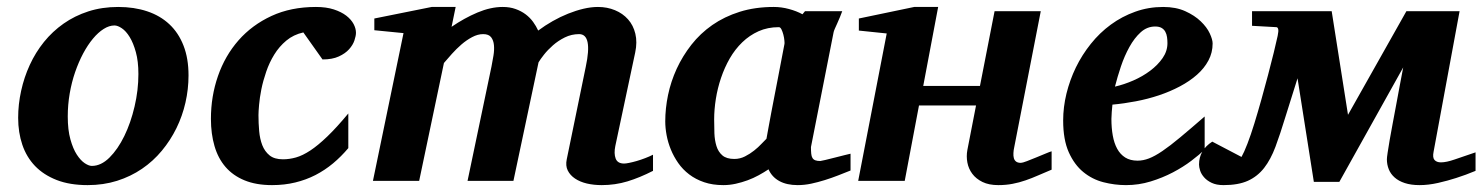

<svg xmlns="http://www.w3.org/2000/svg" viewBox="-20 -520 4262 552"><path d="M377.9 -307.1Q377.9 -343.8 370.6 -370.1Q363.3 -396.5 352.8 -413.6Q342.3 -430.7 330.3 -438.7Q318.4 -446.8 309.1 -446.8Q293.9 -446.8 278.1 -436.8Q262.2 -426.8 247.3 -408.9Q232.4 -391.1 219.2 -366.5Q206.1 -341.8 196 -312.7Q186 -283.7 180.4 -251.2Q174.8 -218.8 174.8 -185.1Q174.8 -146.5 182.4 -119.4Q189.9 -92.3 200.9 -75.4Q211.9 -58.6 223.6 -50.8Q235.4 -43 244.1 -43Q270.5 -43 294.7 -66.9Q318.8 -90.8 337.4 -128.9Q356 -167 366.9 -213.9Q377.9 -260.7 377.9 -307.1ZM522 -303.2Q522 -263.7 513.2 -225.1Q504.4 -186.5 487.3 -151.6Q470.2 -116.7 445.3 -86.7Q420.4 -56.6 388.2 -34.7Q356 -12.7 316.7 -0.2Q277.3 12.2 231.9 12.2Q180.7 12.2 143.1 -2.4Q105.5 -17.1 80.8 -42.7Q56.2 -68.4 44.2 -103.8Q32.2 -139.2 32.2 -181.2Q32.2 -220.2 40.8 -259Q49.3 -297.9 65.7 -333.5Q82 -369.1 106.4 -399.4Q130.9 -429.7 162.8 -452.1Q194.8 -474.6 234.1 -487.3Q273.4 -500 319.8 -500Q365.7 -500 403.1 -487.5Q440.4 -475.1 466.8 -450.4Q493.2 -425.8 507.6 -388.9Q522 -352.1 522 -303.2Z M1003.4 -425.8Q1003.4 -417 999 -403.8Q994.6 -390.6 983.6 -378.4Q972.7 -366.2 954.1 -357.7Q935.5 -349.1 907.2 -349.1L852.1 -426.8Q823.7 -420.4 803.2 -403.3Q782.7 -386.2 768.6 -363.3Q754.4 -340.3 745.4 -314Q736.3 -287.6 731.4 -263.2Q726.6 -238.8 724.9 -219Q723.1 -199.2 723.1 -189Q723.1 -166 725.1 -143.3Q727.1 -120.6 734.1 -102.5Q741.2 -84.5 755.1 -73.2Q769 -62 793.5 -62Q812 -62 831.1 -67.4Q850.1 -72.8 872.3 -87.4Q894.5 -102.1 921.1 -127.7Q947.8 -153.3 981.4 -193.8V-94.2Q960.9 -69.8 937.5 -50.3Q914.1 -30.8 887 -16.8Q859.9 -2.9 828.9 4.6Q797.9 12.2 762.2 12.2Q716.3 12.2 683.1 -1.5Q649.9 -15.1 628.4 -40Q606.9 -64.9 596.7 -100.1Q586.4 -135.3 586.4 -178.2Q586.4 -243.2 606.7 -301.5Q627 -359.9 665.8 -404.1Q704.6 -448.2 760.5 -474.1Q816.4 -500 888.2 -500Q918 -500 939.7 -492.9Q961.4 -485.8 975.6 -474.9Q989.7 -463.9 996.6 -450.9Q1003.4 -438 1003.4 -425.8Z M1857.4 -28.8Q1819.3 -9.3 1783.9 1.5Q1748.5 12.2 1710 12.2Q1687 12.2 1667.2 7.6Q1647.5 2.9 1633.3 -6.6Q1619.1 -16.1 1612.3 -29.8Q1605.5 -43.5 1609.4 -62L1664.1 -328.1Q1684.1 -421.9 1645 -421.9Q1623 -421.9 1603.8 -412.4Q1584.5 -402.8 1569.6 -389.6Q1554.7 -376.5 1543.9 -362.8Q1533.2 -349.1 1528.3 -340.8L1456.1 0H1324.2L1393.1 -329.1Q1396 -343.8 1398.7 -360.1Q1401.4 -376.5 1400.1 -390.1Q1398.9 -403.8 1392.1 -412.8Q1385.3 -421.9 1369.1 -421.9Q1353.5 -421.9 1337.4 -413.3Q1321.3 -404.8 1306.6 -392.1Q1292 -379.4 1279.1 -365Q1266.1 -350.6 1256.3 -338.9L1185.1 0H1052.2L1140.1 -424.8L1056.2 -433.1V-466.8L1221.2 -500H1290L1278.3 -442.9Q1314.5 -467.8 1352.5 -483.9Q1390.6 -500 1425.3 -500Q1445.8 -500 1462.2 -494.1Q1478.5 -488.3 1491.2 -478.8Q1503.9 -469.2 1512.7 -457Q1521.5 -444.8 1527.3 -432.1Q1546.9 -446.8 1568.8 -459.2Q1590.8 -471.7 1613.3 -480.7Q1635.7 -489.7 1657.7 -494.9Q1679.7 -500 1699.2 -500Q1725.6 -500 1748 -490.7Q1770.5 -481.4 1785.6 -464.4Q1800.8 -447.3 1806.6 -423.1Q1812.5 -398.9 1806.2 -369.1L1749 -100.1Q1744.6 -78.6 1750 -64.2Q1755.4 -49.8 1774.4 -49.8Q1779.3 -49.8 1789.1 -51.8Q1798.8 -53.7 1810.5 -57.1Q1822.3 -60.5 1834.5 -65.2Q1846.7 -69.8 1857.4 -75.2Z M2235.4 -394Q2235.8 -396 2235.1 -403.8Q2234.4 -411.6 2232.2 -420.2Q2230 -428.7 2226.8 -435.3Q2223.6 -441.9 2219.2 -441.9Q2187 -441.9 2160.9 -430.2Q2134.8 -418.5 2114 -398.4Q2093.3 -378.4 2078.1 -352.1Q2063 -325.7 2053 -296.1Q2043 -266.6 2038.1 -235.8Q2033.2 -205.1 2033.2 -176.8Q2033.2 -156.7 2033.9 -136.7Q2034.7 -116.7 2039.8 -100.1Q2044.9 -83.5 2056.9 -73.2Q2068.8 -63 2091.3 -63Q2107.4 -63 2121.8 -70.3Q2136.2 -77.6 2148.2 -87.2Q2160.2 -96.7 2169.2 -106.4Q2178.2 -116.2 2183.6 -121.1Q2187 -141.1 2189.2 -152.1Q2191.4 -163.1 2193.1 -173.1Q2194.8 -183.1 2197.3 -195.8Q2199.7 -208.5 2204.3 -232.2Q2209 -255.9 2216.3 -294.2Q2223.6 -332.5 2235.4 -394ZM2425.3 -29.8Q2408.2 -22.9 2389.4 -15.6Q2370.6 -8.3 2351.1 -2.2Q2331.5 3.9 2312 8.1Q2292.5 12.2 2273.4 12.2Q2241.7 12.2 2220.5 0.5Q2199.2 -11.2 2189.5 -33.2Q2176.3 -24.4 2161.1 -16.1Q2146 -7.8 2129.4 -1.7Q2112.8 4.4 2095.2 8.3Q2077.6 12.2 2059.6 12.2Q2028.8 12.2 2004.4 3.9Q1980 -4.4 1961.4 -18.6Q1942.9 -32.7 1929.9 -51.3Q1917 -69.8 1908.7 -90.1Q1900.4 -110.4 1896.5 -131.3Q1892.6 -152.3 1892.6 -170.9Q1892.6 -208 1900.6 -246.8Q1908.7 -285.6 1925.5 -322.3Q1942.4 -358.9 1967.8 -391.4Q1993.2 -423.8 2027.8 -448Q2062.5 -472.2 2106.7 -486.1Q2150.9 -500 2204.6 -500Q2226.6 -500 2248.3 -494.1Q2270 -488.3 2287.1 -479L2294.4 -487.8H2401.4Q2398.9 -480.5 2395 -471.2Q2391.1 -461.9 2387.2 -453.1Q2383.3 -444.3 2380.1 -437.3Q2377 -430.2 2376.5 -426.8L2311.5 -97.2Q2311.5 -85.9 2312.3 -78.1Q2313 -70.3 2315.9 -65.7Q2318.8 -61 2324.2 -59.1Q2329.6 -57.1 2338.4 -57.1Q2340.3 -57.1 2352.8 -60.1Q2365.2 -63 2380.1 -66.9Q2395 -70.8 2408.2 -74Q2421.4 -77.1 2425.3 -78.1Z M3003.4 -32.2Q2983.4 -23.9 2965.1 -15.9Q2946.8 -7.8 2928.5 -1.5Q2910.2 4.9 2891.1 8.5Q2872.1 12.2 2850.1 12.2Q2823.2 12.2 2804.7 3.2Q2786.1 -5.9 2775.4 -20.3Q2764.6 -34.7 2761.2 -52.7Q2757.8 -70.8 2761.2 -88.9L2786.1 -216.8H2622.1L2581.1 0H2447.3L2529.3 -423.8L2449.2 -432.1V-466.8L2608.4 -500H2677.2L2634.3 -272.9H2797.4L2839.4 -487.8H2972.2L2896 -97.2Q2894 -88.4 2893.6 -80.1Q2893.1 -71.8 2894.8 -65.4Q2896.5 -59.1 2901.4 -55.4Q2906.2 -51.8 2915 -51.8Q2919.4 -51.8 2932.1 -56.6Q2944.8 -61.5 2959.2 -67.4Q2973.6 -73.2 2986.3 -78.6Q2999 -84 3003.4 -85Z M3336.4 -396Q3336.4 -404.8 3335.2 -413.3Q3334 -421.9 3330.3 -428.7Q3326.7 -435.5 3319.6 -439.7Q3312.5 -443.8 3301.3 -443.8Q3277.8 -443.8 3259.5 -427.2Q3241.2 -410.6 3227.1 -385Q3212.9 -359.4 3202.6 -328.9Q3192.4 -298.3 3185.5 -271Q3211.4 -276.9 3238.3 -288.6Q3265.1 -300.3 3286.9 -316.7Q3308.6 -333 3322.5 -353Q3336.4 -373 3336.4 -396ZM3466.3 -395Q3466.3 -368.7 3454.3 -346.2Q3442.4 -323.7 3421.4 -305.2Q3400.4 -286.6 3372.3 -271.7Q3344.2 -256.8 3312.3 -246.1Q3280.3 -235.4 3245.8 -228.8Q3211.4 -222.2 3178.2 -219.2Q3177.2 -210 3176.3 -198.2Q3175.3 -186.5 3175.3 -178.2Q3175.3 -152.3 3179.2 -130.4Q3183.1 -108.4 3191.9 -92.3Q3200.7 -76.2 3215.1 -67.1Q3229.5 -58.1 3250.5 -58.1Q3266.6 -58.1 3283.2 -64.5Q3299.8 -70.8 3321.8 -85.7Q3343.8 -100.6 3373 -125Q3402.3 -149.4 3443.4 -185.1V-89.8Q3428.7 -75.7 3405.3 -57.9Q3381.8 -40 3352.1 -24.4Q3322.3 -8.8 3288.1 1.7Q3253.9 12.2 3217.3 12.2Q3184.6 12.2 3152.3 3.9Q3120.1 -4.4 3094.5 -25.4Q3068.8 -46.4 3052.7 -82.3Q3036.6 -118.2 3036.6 -173.8Q3036.6 -211.9 3046.1 -251Q3055.7 -290 3073.2 -326.2Q3090.8 -362.3 3116.2 -394Q3141.6 -425.8 3173.6 -449.2Q3205.6 -472.7 3243.7 -486.3Q3281.7 -500 3324.2 -500Q3360.8 -500 3387.7 -487.8Q3414.6 -475.6 3432.1 -458.7Q3449.7 -441.9 3458 -424.1Q3466.3 -406.2 3466.3 -395Z M4101.6 -84Q4098.1 -66.9 4104.2 -60.1Q4110.4 -53.2 4122.6 -53.2Q4138.2 -53.2 4162.1 -61.5Q4186 -69.8 4222.2 -82V-28.8Q4194.3 -17.1 4166.5 -8.3Q4142.6 -0.5 4114.5 5.9Q4086.4 12.2 4061.5 12.2Q4036.6 12.2 4018.8 6.3Q4001 0.5 3989.5 -9.8Q3978 -20 3972.7 -33.4Q3967.3 -46.9 3967.3 -62Q3967.3 -66.9 3969.5 -81.5Q3971.7 -96.2 3975.3 -117.4Q3979 -138.7 3983.9 -164.6Q3988.8 -190.4 3993.9 -218Q3999 -245.6 4004.2 -273.4Q4009.3 -301.3 4014.2 -326.2L3830.6 2.9H3757.3L3710.4 -294.9L3675.3 -183.1Q3660.6 -134.8 3647 -98.1Q3633.3 -61.5 3614.3 -37.1Q3595.2 -12.7 3567.6 -0.2Q3540 12.2 3497.6 12.2Q3477.1 12.2 3463.4 5.6Q3449.7 -1 3441.7 -10.3Q3433.6 -19.5 3430.4 -29.5Q3427.2 -39.6 3427.2 -46.9Q3427.2 -88.4 3465.3 -112.8L3549.3 -68.8Q3556.6 -81.5 3566.4 -106.9Q3576.2 -132.3 3586.2 -164.8Q3596.2 -197.3 3606.4 -233.6Q3616.7 -270 3625.7 -304.7Q3634.8 -339.4 3642.1 -368.9Q3649.4 -398.4 3653.3 -417Q3656.2 -430.7 3654.8 -436.3Q3653.3 -441.9 3649.4 -441.9L3579.6 -445.8V-487.8H3808.6L3855.5 -189.9L4023.4 -487.8H4176.3Z"/></svg>

Font: Charis SIL
Style: Bold Italic
Weight: 700
Italic angle: -11°
Foundry: SIL International
Version: Version 4.112